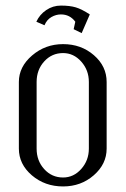

<svg xmlns="http://www.w3.org/2000/svg" viewBox="-20 -671 452 691"><path d="M47.9 -136.2V-376Q47.9 -430.7 95.5 -471.4Q143.1 -512.2 207 -512.2Q272 -512.2 317.9 -472.4Q363.8 -432.6 363.8 -376V-136.2Q363.8 -80.6 317.6 -40.3Q271.5 0 207 0Q141.6 0 94.7 -40Q47.9 -80.1 47.9 -136.2ZM110.8 -592.8Q122.6 -618.7 146.5 -634.8Q170.4 -650.9 199.2 -650.9Q231.4 -650.9 252.7 -644.5Q273.9 -638.2 303.2 -619.1L273.9 -551.8L245.1 -565.9L251 -592.8Q231.4 -619.1 199.2 -619.1Q181.6 -619.1 165 -609.6Q148.4 -600.1 140.1 -580.1ZM111.8 -136.2Q111.8 -92.3 139.2 -62.3Q166.5 -32.2 207 -32.2Q245.1 -32.2 272.5 -63Q299.8 -93.8 299.8 -136.2V-376Q299.8 -418.5 272.5 -449.2Q245.1 -480 207 -480Q166.5 -480 139.2 -450Q111.8 -419.9 111.8 -376Z"/></svg>

Font: Gawaa
Style: Regular
Weight: 400
Designer: T. Christopher White
Version: Version 1.0